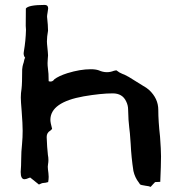

<svg xmlns="http://www.w3.org/2000/svg" viewBox="-20 -728 707 761"><path d="M577.1 12.7Q571.3 9.8 557.6 8.3Q536.6 5.4 534.7 2.2Q532.7 -1 530.3 -4.4Q514.6 -24.4 508.8 -50.3Q500.5 -103.5 498 -157.2Q494.6 -209 492.2 -223.1Q488.8 -248 487.8 -293.5Q487.8 -310.5 480 -326.2Q465.3 -357.9 426.8 -357.9Q380.4 -357.9 312 -346.2Q179.7 -322.8 179.7 -252.9Q179.7 -242.2 186.5 -217.3Q183.6 -213.4 179.7 -210.4Q165 -202.1 165 -185.1Q166.5 -142.1 169.9 -113.8Q171.9 -104 171.9 -93.8Q171.9 -85.4 170.4 -77.1Q169.4 -72.3 169.4 -67.4Q169.4 -59.6 171.9 -42Q172.9 -34.7 172.9 -27.3Q172.9 -16.6 170.9 -6.3Q159.2 -2.9 152.8 -2.9Q146.5 -2.9 134.3 3.4L99.6 -24.4L95.2 -22.9Q83.5 -17.6 77.1 -17.6Q62 -17.6 62 -46.4Q64 -71.3 64 -96.7Q64 -127 67.4 -157.2Q69.8 -183.6 69.8 -209.5Q69.8 -235.8 65.9 -287.1Q62.5 -326.7 62.5 -341.3Q62.5 -358.9 65.4 -376.5Q67.9 -396 67.9 -453.1Q69.3 -467.3 71.8 -474.1Q73.7 -478 76.2 -490.7Q77.6 -497.6 79.1 -497.6L79.6 -499Q73.7 -506.3 73.7 -517.1Q73.7 -521 74.7 -524.9Q82 -567.4 83 -609.9L82 -625.5L82.5 -694.3Q92.8 -708.5 157.2 -708.5Q170.9 -708.5 170.9 -694.8Q170.9 -691.4 168.7 -679.2Q166.5 -667 166.5 -661.6Q170.4 -626.5 170.4 -606.4Q166 -582 166 -564Q166 -558.1 166.5 -553.2Q170.4 -515.6 170.4 -508.8Q170.4 -501.5 169.4 -495.1Q168.5 -484.9 168.5 -478Q168.5 -467.3 169.9 -457.5Q172.9 -438.5 172.9 -406.2Q176.8 -404.8 180.2 -404.8Q189.5 -404.8 195.3 -413.6Q212.4 -426.8 247.1 -438Q297.9 -453.6 339.4 -453.6Q358.9 -453.6 371.6 -449.2Q387.7 -441.9 403.8 -441.9Q417.5 -441.9 431.2 -447.3Q433.6 -448.2 436.5 -448.5Q439.5 -448.7 441.4 -449.2Q453.6 -439.5 464.4 -435.5Q471.7 -433.6 490.7 -422.9Q539.6 -392.1 547.4 -387.7Q560.1 -380.9 570.8 -371.6Q607.4 -337.4 607.4 -292.5Q607.4 -247.6 614.3 -186.5Q618.2 -133.8 618.2 -108.4Q618.2 -73.2 615.2 -7.3L594.7 -6.3Q590.3 -1.5 585.7 3.2Q581.1 7.8 577.1 12.7Z"/></svg>

Font: Kurland
Style: Regular
Weight: 400
Designer: GGBot
Version: 0.22